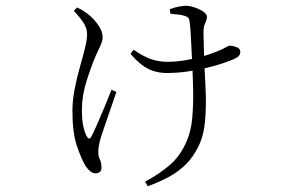

<svg xmlns="http://www.w3.org/2000/svg" viewBox="-20 -571 1040 668"><path d="M485 61Q535 34 571.5 2.5Q608 -29 630 -81Q645 -116 649 -162.5Q653 -209 652 -256.5Q651 -304 649 -342Q648 -366 646.5 -396Q645 -426 643.5 -453Q642 -480 640 -492Q639 -505 635 -509Q631 -513 622 -516Q613 -519 599 -520.5Q585 -522 573 -523L571 -539Q583 -544 599.5 -547.5Q616 -551 626 -551Q640 -551 657.5 -545Q675 -539 687.5 -530.5Q700 -522 700 -512Q700 -503 694 -491Q688 -479 688 -459Q688 -441 689 -410.5Q690 -380 691 -348Q693 -309 695.5 -256Q698 -203 693.5 -151Q689 -99 670 -61Q652 -24 626 1.5Q600 27 566.5 45Q533 63 494 77ZM313 32Q302 32 293.5 24.5Q285 17 278 7Q263 -18 247.5 -63.5Q232 -109 232 -185Q232 -221 239.5 -260Q247 -299 257.5 -336Q268 -373 275.5 -403Q283 -433 283 -452Q283 -472 271 -491Q259 -510 237 -533L248 -545Q261 -539 269 -534Q277 -529 285 -523Q293 -517 305.5 -504Q318 -491 327.5 -474.5Q337 -458 337 -441Q337 -429 329.5 -412.5Q322 -396 314 -379Q298 -342 281.5 -290.5Q265 -239 265 -189Q265 -155 269.5 -133.5Q274 -112 281 -98Q286 -89 290.5 -89Q295 -89 299 -98Q305 -109 317.5 -137.5Q330 -166 344 -199.5Q358 -233 368 -259L385 -251Q376 -225 365 -193Q354 -161 344.5 -133.5Q335 -106 331 -93Q327 -80 324.5 -67Q322 -54 322 -42Q322 -26 327.5 -16Q333 -6 333 13Q333 23 327 27.5Q321 32 313 32ZM559 -317Q537 -317 515.5 -323.5Q494 -330 474 -345Q454 -360 434 -384L445 -398Q476 -376 503.5 -366Q531 -356 562 -356Q591 -356 622.5 -361Q654 -366 683.5 -374.5Q713 -383 735 -392Q757 -401 766 -406.5Q775 -412 779 -412Q790 -412 803 -407Q816 -402 816 -391Q816 -382 811 -376.5Q806 -371 795 -366Q779 -359 754 -350.5Q729 -342 697.5 -334.5Q666 -327 631 -322Q596 -317 559 -317Z"/></svg>

Font: Noto Serif SC ExtraLight
Style: Regular
Weight: 200
Designer: Ryoko NISHIZUKA 西塚涼子 (kana & ideographs); Frank Grießhammer (Latin, Greek & Cyrillic); Wenlong ZHANG 张文龙 (bopomofo); San
Foundry: Adobe
Version: Version 2.002-H1;hotconv 1.1.0;makeotfexe 2.6.0